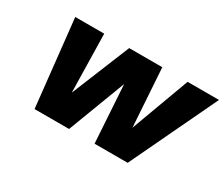

<svg xmlns="http://www.w3.org/2000/svg" viewBox="-89 -730 1121 959"><g transform="rotate(30 471.5 -250.0)"><path d="M114 -500H281L288 -164L425 -500H616L638 -164L762 -500H943L705 0H514L493 -332L367 0H168Z"/></g></svg>

Font: Overused Grotesk ExtraBold
Style: Italic
Weight: 800
Italic angle: -10°
Version: Version 0.003